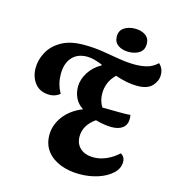

<svg xmlns="http://www.w3.org/2000/svg" viewBox="-127 -977 1006 1104"><g transform="rotate(15 376.0 -424.5)"><path d="M164 -375Q106 -375 76 -412.5Q46 -450 46 -504Q46 -552 70.5 -598Q95 -644 147 -674Q199 -704 281 -704Q340 -704 393.5 -695.5Q447 -687 496.5 -678.5Q546 -670 592 -670Q630 -670 663 -678.5Q696 -687 725 -714Q753 -688 752 -649Q752 -614 724.5 -584.5Q697 -555 636 -555Q605 -555 572 -561.5Q539 -568 505 -580Q477 -553 465.5 -523Q454 -493 454 -464Q453 -419 476 -383Q496 -383 523.5 -382.5Q551 -382 570 -382Q586 -382 606.5 -382Q627 -382 642 -384Q645 -373 645 -362Q645 -325 621 -306.5Q597 -288 555 -288Q514 -288 459 -303Q392 -256 392 -189Q392 -145 421 -119Q450 -93 500 -93Q539 -93 577 -110Q615 -127 646 -156Q672 -143 672 -111Q672 -72 639.5 -42Q607 -12 556 4.5Q505 21 447 21Q385 21 334 1.5Q283 -18 252.5 -57Q222 -96 222 -153Q222 -211 260 -263Q298 -315 371 -345Q340 -364 324.5 -395Q309 -426 309 -465Q310 -508 336.5 -549.5Q363 -591 409 -616L407 -621Q379 -632 358 -637.5Q337 -643 316 -643Q259 -643 227 -607Q195 -571 195 -508Q195 -479 201.5 -452.5Q208 -426 224 -397Q211 -386 195 -380.5Q179 -375 164 -375ZM538 -731Q500 -731 475 -748.5Q450 -766 450 -800Q450 -835 476.5 -852.5Q503 -870 541 -870Q579 -870 603.5 -852.5Q628 -835 628 -802Q628 -766 602 -748.5Q576 -731 538 -731Z"/></g></svg>

Font: Sansita Swashed SemiBold
Style: Regular
Weight: 600
Designer: Pablo Cosgaya
Foundry: Omnibus-Type
Version: Version 1.003; ttfautohint (v1.8.3)